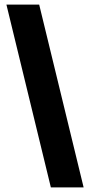

<svg xmlns="http://www.w3.org/2000/svg" viewBox="-20 -763 393 838"><path d="M202 55 8 -743H151L345 55Z"/></svg>

Font: Saira Condensed Black
Style: Regular
Weight: 900
Width: 3
Designer: Hector Gatti with collaboration of the Omnibus-Type team
Foundry: Omnibus-Type
Version: Version 1.101